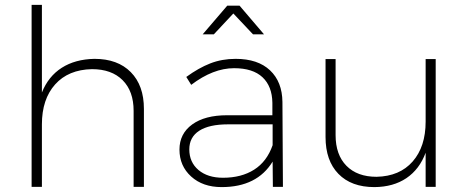

<svg xmlns="http://www.w3.org/2000/svg" viewBox="-20 -762 1901 783"><path d="M365.2 -522Q460 -522 513.4 -467.8Q566.9 -413.6 566.9 -317.9V0H524.9V-310.1Q524.9 -390.1 480 -435.1Q435.1 -480 355 -480Q258.8 -478 204.8 -417.7Q150.9 -357.4 150.9 -254.9V0H108.9V-742.2H150.9V-384.8Q177.2 -450.7 231.9 -485.6Q286.6 -520.5 365.2 -522Z M931.6 -707 852.1 -622.1H806.6L906.7 -738.8H957L1056.6 -622.1H1011.7ZM1133.8 0H1092.8L1091.8 -103Q1028.3 1 883.8 1Q807.1 1 759.5 -42.2Q711.9 -85.4 711.9 -151.9Q711.9 -216.8 763.7 -254.4Q815.4 -292 905.8 -292H1090.8V-342.8Q1089.8 -410.2 1050.5 -447Q1011.2 -483.9 934.6 -483.9Q849.1 -483.9 759.8 -416L739.7 -448.2Q790 -484.9 837.4 -503.4Q884.8 -522 940.9 -522Q1031.7 -522 1081.3 -475.1Q1130.9 -428.2 1131.8 -346.2ZM889.6 -37.1Q964.4 -37.1 1016.4 -70.1Q1068.4 -103 1091.8 -169.9V-254.9H909.7Q833 -254.9 792.5 -228.8Q752 -202.6 752 -152.8Q752 -100.6 789.3 -68.8Q826.7 -37.1 889.6 -37.1Z M1715.8 -521H1756.8V0H1715.8V-139.2Q1690.9 -71.8 1637.5 -35.6Q1584 0.5 1506.8 1Q1412.6 1 1360.1 -53Q1307.6 -106.9 1307.6 -203.1V-521H1348.6V-210.9Q1348.6 -130.9 1392.8 -85.9Q1437 -41 1515.6 -41Q1609.9 -43 1662.8 -103.3Q1715.8 -163.6 1715.8 -266.1Z"/></svg>

Font: Montserrat-Arabic ExtraLight
Style: Regular
Weight: 275
Designer: Mohamed Gaber
Foundry: Kief Type Foundry
Version: Version 5.008;PS 005.008;hotconv 1.0.88;makeotf.lib2.5.64775